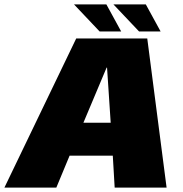

<svg xmlns="http://www.w3.org/2000/svg" viewBox="-71 -849 828 869"><path d="M274 -675H595.5L683 0H448L439.5 -144.5H244L184 0H-51ZM430 -293.5 413.5 -543H411.5L306.5 -293.5ZM442.5 -829H589L656 -706.5H558.5ZM264 -829H410.5L477.5 -706.5H380Z"/></svg>

Font: Rudi
Style: Regular
Weight: 400
Italic angle: -10°
Designer: Tyler Finck
Foundry: Etcetera Type Company
Version: Version 1.111; ttfautohint (v1.8.4)